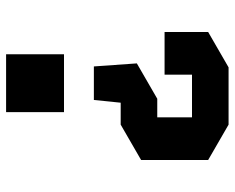

<svg xmlns="http://www.w3.org/2000/svg" viewBox="-90 -680 770 630"><g transform="rotate(90 295.0 -365.0)"><path d="M317 -376 308 -288H198L188 -429L304 -496H365V-610H225V-520H85V-663L201 -730H389L505 -663V-443L389 -376ZM158 0V-190H348V0Z"/></g></svg>

Font: Quantico
Style: Bold
Weight: 700
Designer: Matt Desmond
Foundry: MADtype
Version: Version 2.002